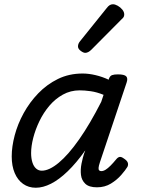

<svg xmlns="http://www.w3.org/2000/svg" viewBox="-20 -864 663 901"><path d="M148 17Q114 17 88.5 -1Q63 -19 49 -52Q35 -85 35 -130Q35 -176 49 -229Q63 -282 91 -333Q119 -384 159.5 -426Q200 -468 252 -493.5Q304 -519 368 -519Q396 -519 428 -511.5Q460 -504 490 -490L491 -494Q496 -508 506 -511.5Q516 -515 533 -515Q564 -515 572.5 -505.5Q581 -496 574 -476L449 -103Q443 -85 442.5 -76Q442 -67 446 -64Q450 -61 455 -61Q465 -61 475.5 -67.5Q486 -74 498.5 -86.5Q511 -99 525 -116Q533 -126 541 -127.5Q549 -129 560 -121Q576 -111 579.5 -101Q583 -91 578 -81Q569 -66 549 -43Q529 -20 500.5 -2.5Q472 15 435 15Q398 15 380.5 -1.5Q363 -18 360 -43Q357 -68 362.5 -96Q368 -124 376 -148Q378 -150 378.5 -152.5Q379 -155 380 -158Q338 -99 297.5 -60Q257 -21 219.5 -2Q182 17 148 17ZM126 -146Q126 -121 132 -102Q138 -83 149.5 -73Q161 -63 176 -63Q211 -63 256 -100.5Q301 -138 351.5 -210Q402 -282 455 -386L466 -419Q434 -432 405.5 -436Q377 -440 354 -440Q311 -440 275 -420Q239 -400 211.5 -367.5Q184 -335 165 -295.5Q146 -256 136 -217Q126 -178 126 -146ZM380 -616Q371 -616 358.5 -625.5Q346 -635 346 -646Q346 -653 348.5 -659Q351 -665 356 -671L479 -824Q488 -836 495 -840Q502 -844 510 -844Q520 -844 532.5 -837Q545 -830 554 -819Q563 -808 563 -796Q563 -788 559.5 -783Q556 -778 550 -773L409 -631Q394 -616 380 -616Z"/></svg>

Font: Playwrite CA
Style: Regular
Weight: 400
Designer: Veronika Burian, José Scaglione
Foundry: TypeTogether
Version: Version 1.002